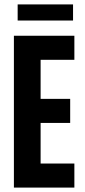

<svg xmlns="http://www.w3.org/2000/svg" viewBox="-20 -850 384 870"><path d="M43 -688H317V-579H164V-402H298V-293H164V-109H317V0H43ZM60 -830H311V-757H60Z"/></svg>

Font: Saira ExtraCondensed
Style: Bold
Weight: 700
Width: 2
Designer: Hector Gatti with collaboration of the Omnibus-Type team
Foundry: Omnibus-Type
Version: Version 0.072; ttfautohint (v1.8)